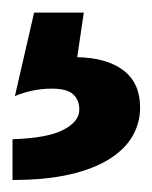

<svg xmlns="http://www.w3.org/2000/svg" viewBox="-101 -40 248 313"><path d="M24.9 53.2Q73.7 54.2 100.6 75Q127.4 95.7 127.4 135.3Q127.4 160.2 115.2 181.6Q103 203.1 77.4 219.2Q51.8 235.4 12.7 244.4Q-26.4 253.4 -80.6 253.4V187Q-23.4 185.1 2.4 171.6Q28.3 158.2 28.3 138.7Q28.3 123 18.3 113.8Q8.3 104.5 -16.6 104.5Q-47.9 104.5 -76.7 116.7L-45.4 -19.5H35.6Z"/></svg>

Font: Tauri
Style: Regular
Weight: 400
Designer: Yvonne Schüttler
Foundry: Yvonne Schüttler
Version: Version 1.003; ttfautohint (v0.93.8-669f) -l 13 -r 13 -G 200